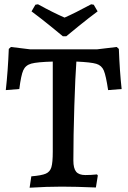

<svg xmlns="http://www.w3.org/2000/svg" viewBox="-20 -870 596 895"><path d="M126 -48Q174 -52 193.5 -60.5Q213 -69 219.5 -90.5Q226 -112 226 -163V-583Q153 -581 126 -573.5Q99 -566 88.5 -542.5Q78 -519 70 -455L7 -450Q17 -539 21 -642L31 -651L121 -640H432L524 -651L534 -642Q538 -537 547 -455L484 -450Q474 -517 464 -541Q454 -565 429 -572.5Q404 -580 336 -583Q331 -518 326.5 -377Q322 -236 322 -122Q322 -85 335 -69.5Q348 -54 378 -54Q405 -54 432 -57L436 -52L427 4Q331 0 268 0Q198 0 118 5ZM127 -817 145 -848 157 -850Q228 -811 281 -788Q327 -808 405 -850L417 -848L435 -817Q392 -785 347 -748.5Q302 -712 289 -701H273Q260 -712 215 -748.5Q170 -785 127 -817Z"/></svg>

Font: Alegreya Medium
Style: Regular
Weight: 500
Designer: Juan Pablo del Peral
Foundry: Huerta Tipografica
Version: Version 2.007; ttfautohint (v1.6)